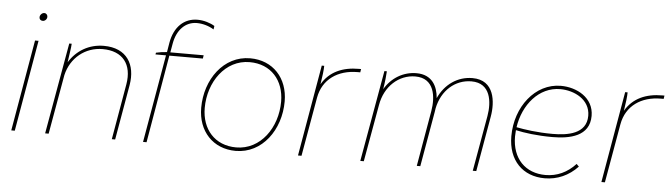

<svg xmlns="http://www.w3.org/2000/svg" viewBox="-46 -900 3811 1090"><g transform="rotate(5 1859.5 -355.5)"><path d="M42 0H62L152 -520H132ZM166 -635C178 -635 190 -646 190 -660C190 -670 183 -680 171 -680C158 -680 146 -667 146 -654C146 -643 153 -635 166 -635Z M235 0H255L315 -339C338 -439 420 -505 519 -505C634 -505 690 -432 670 -317L615 0H634L689 -315C709 -432 656 -524 524 -524C440 -524 369 -482 327 -413C333 -459 340 -494 341 -520H327Z M822 -511 820 -501H880L793 0H813L899 -501H1090L1093 -520H903L912 -571C926 -651 975 -699 1039 -699C1073 -699 1109 -688 1136 -671L1139 -691C1115 -706 1077 -718 1041 -718C965 -718 909 -666 893 -574L884 -520C864 -519 839 -515 822 -511Z M1321 5C1472 5 1574 -137 1574 -299C1574 -432 1488 -526 1358 -526C1207 -526 1105 -384 1105 -222C1105 -89 1191 5 1321 5ZM1322 -15C1200 -15 1125 -102 1125 -223C1125 -371 1218 -504 1357 -504C1479 -504 1554 -417 1554 -296C1554 -148 1461 -15 1322 -15Z M1676 0H1696L1755 -336C1774 -443 1860 -501 1972 -501H1987L1990 -520H1978C1885 -520 1811 -488 1768 -414C1775 -456 1780 -498 1780 -520H1766Z M2031 0H2051L2109 -325C2127 -433 2207 -505 2301 -505C2411 -505 2422 -398 2408 -317L2353 0H2373L2428 -315L2431 -335C2452 -438 2528 -505 2621 -505C2731 -505 2742 -398 2728 -317L2672 0H2692L2747 -315C2762 -400 2751 -524 2625 -524C2540 -524 2469 -474 2432 -393C2427 -460 2395 -524 2306 -524C2231 -524 2164 -484 2125 -417C2132 -458 2136 -499 2137 -520H2123Z M3082 7C3154 7 3219 -22 3270 -76L3256 -90C3209 -39 3151 -12 3085 -12C2971 -12 2894 -88 2894 -215L2896 -251C2945 -240 3017 -230 3105 -230C3204 -230 3317 -252 3317 -369C3317 -473 3219 -524 3129 -524C2982 -524 2873 -382 2873 -215C2873 -77 2957 7 3082 7ZM2898 -268C2917 -397 3005 -505 3127 -505C3206 -505 3298 -461 3298 -368C3298 -264 3190 -248 3105 -248C3017 -248 2944 -259 2898 -268Z M3405 0H3425L3484 -336C3503 -443 3589 -501 3701 -501H3716L3719 -520H3707C3614 -520 3540 -488 3497 -414C3504 -456 3509 -498 3509 -520H3495Z"/></g></svg>

Font: Fixel Text 20240404 Thin
Style: Italic
Weight: 100
Width: 4
Italic angle: -10°
Designer: AlfaBravo + MacPaw
Foundry: Kyrylo Tkachov, Marchela Mozhyna, Serhii Makarenko, Maria Weinstein, Zakhar Kryvoshyya
Version: Version 1.211;Glyphs 3.2 (3225)